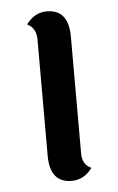

<svg xmlns="http://www.w3.org/2000/svg" viewBox="-44 -555 366 596"><g transform="rotate(-5 138.5 -256.5)"><path d="M192 -437V-74Q192 -38 220 -26Q194 9 156 9Q88 9 88 -75V-438Q88 -473 60 -487Q86 -522 124 -522Q192 -522 192 -437Z"/></g></svg>

Font: Laila Medium
Style: Regular
Weight: 500
Designer: Hitesh Malaviya
Foundry: Indian Type Foundry
Version: Version 1.302;PS 1.0;hotconv 1.0.78;makeotf.lib2.5.61930; tt